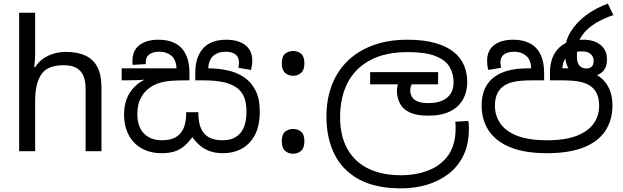

<svg xmlns="http://www.w3.org/2000/svg" viewBox="-20 -830 3418 1054"><path d="M173 -537Q173 -518 171.5 -498Q170 -478 168 -462H174Q191 -490 217 -508Q243 -526 275 -535.5Q307 -545 341 -545Q406 -545 449.5 -524.5Q493 -504 515 -461Q537 -418 537 -349V0H450V-343Q450 -408 421 -440Q392 -472 330 -472Q240 -472 206.5 -421.5Q173 -371 173 -277V0H85V-760H173Z M1206 11Q1161 11 1129.5 -1Q1098 -13 1075.5 -33Q1053 -53 1036 -77Q1016 -50 993.5 -30Q971 -10 941 0.5Q911 11 866 11Q807 11 760.5 -14Q714 -39 687.5 -87Q661 -135 661 -204Q661 -246 674.5 -284.5Q688 -323 719.5 -354.5Q751 -386 803 -406L805 -397Q771 -391 734 -390Q697 -389 668 -389H648V-455H949Q947 -502 921 -524Q895 -546 856 -546Q818 -546 799 -531Q780 -516 780 -489Q780 -487 780 -484Q780 -481 781 -478L708 -474Q707 -479 707 -485.5Q707 -492 707 -496Q707 -553 745.5 -582.5Q784 -612 851 -612Q905 -612 943 -591.5Q981 -571 1000.5 -530.5Q1020 -490 1020 -430V-389H1000Q965 -389 928 -387Q891 -385 856 -375Q821 -365 791 -340Q765 -318 749.5 -285Q734 -252 734 -204Q734 -134 770.5 -97Q807 -60 868 -60Q906 -60 931.5 -70.5Q957 -81 972.5 -100.5Q988 -120 995 -147.5Q1002 -175 1002 -208V-214H1069V-208Q1069 -176 1075.5 -149Q1082 -122 1097 -102Q1112 -82 1138 -71Q1164 -60 1203 -60Q1265 -60 1299 -99Q1333 -138 1333 -218Q1333 -264 1320.5 -296Q1308 -328 1279 -349Q1249 -370 1204 -379.5Q1159 -389 1093 -389H1052V-430Q1052 -490 1072 -530.5Q1092 -571 1129.5 -591.5Q1167 -612 1221 -612Q1288 -612 1326.5 -582.5Q1365 -553 1365 -496Q1365 -483 1363 -470.5Q1361 -458 1358 -446L1288 -458Q1290 -463 1291 -472.5Q1292 -482 1292 -487Q1292 -516 1273 -531Q1254 -546 1216 -546Q1177 -546 1151 -523.5Q1125 -501 1123 -452L1104 -455H1119Q1174 -455 1225.5 -444.5Q1277 -434 1317.5 -407.5Q1358 -381 1382 -335Q1406 -289 1406 -217Q1406 -140 1379.5 -89.5Q1353 -39 1307.5 -14Q1262 11 1206 11Z M1589 -414Q1563 -414 1545 -430Q1527 -446 1527 -482Q1527 -520 1545 -535Q1563 -550 1589 -550Q1615 -550 1633 -535Q1651 -520 1651 -482Q1651 -446 1633 -430Q1615 -414 1589 -414ZM1589 14Q1563 14 1545 -2Q1527 -18 1527 -54Q1527 -92 1545 -107Q1563 -122 1589 -122Q1615 -122 1633 -107Q1651 -92 1651 -54Q1651 -18 1633 -2Q1615 14 1589 14Z M2182 204Q2040 204 1949.5 154Q1859 104 1815.5 15.5Q1772 -73 1772 -189Q1772 -287 1802.5 -365Q1833 -443 1891 -498Q1949 -553 2031 -582.5Q2113 -612 2216 -612Q2306 -612 2369 -594Q2432 -576 2471 -544.5Q2510 -513 2527.5 -470.5Q2545 -428 2545 -379Q2545 -326 2521.5 -284Q2498 -242 2450.5 -218.5Q2403 -195 2332 -195Q2267 -195 2229 -213Q2191 -231 2175 -262.5Q2159 -294 2159 -333Q2159 -349 2164 -365.5Q2169 -382 2176 -396L2219 -374L2177 -367H2012V-434H2385V-367H2204L2265 -398Q2249 -383 2240.5 -367.5Q2232 -352 2232 -334Q2232 -316 2240.5 -300Q2249 -284 2270.5 -274Q2292 -264 2331 -264Q2399 -264 2434.5 -294Q2470 -324 2470 -378Q2470 -426 2447.5 -463.5Q2425 -501 2370 -522.5Q2315 -544 2219 -544Q2095 -544 2012 -499.5Q1929 -455 1888 -375Q1847 -295 1847 -187Q1847 -83 1887.5 -11.5Q1928 60 2003 96Q2078 132 2180 132Q2263 132 2331.5 105.5Q2400 79 2440.5 22.5Q2481 -34 2481 -124Q2481 -129 2481 -141Q2481 -153 2479 -162L2551 -166Q2553 -155 2553.5 -144.5Q2554 -134 2554 -123Q2554 -38 2524 23.5Q2494 85 2441.5 125Q2389 165 2322.5 184.5Q2256 204 2182 204Z M2982 11Q2862 11 2782.5 -21Q2703 -53 2663.5 -112Q2624 -171 2624 -251Q2624 -317 2652 -362.5Q2680 -408 2737 -431.5Q2794 -455 2880 -455H2903L2896 -452Q2895 -501 2868.5 -523.5Q2842 -546 2803 -546Q2766 -546 2746.5 -531Q2727 -516 2727 -487Q2727 -482 2728.5 -472.5Q2730 -463 2731 -458L2661 -446Q2657 -458 2655.5 -470.5Q2654 -483 2654 -496Q2654 -553 2692.5 -582.5Q2731 -612 2798 -612Q2852 -612 2890 -591.5Q2928 -571 2947.5 -530.5Q2967 -490 2967 -430V-389H2903Q2835 -389 2797 -380Q2759 -371 2736 -351Q2717 -335 2707 -309.5Q2697 -284 2697 -249Q2697 -196 2726 -153Q2755 -110 2818 -85Q2881 -60 2983 -60Q3084 -60 3147 -85Q3210 -110 3239.5 -152.5Q3269 -195 3269 -249Q3269 -284 3259 -309.5Q3249 -335 3230 -351Q3207 -371 3169 -380Q3131 -389 3063 -389H2999V-430Q2999 -477 3012.5 -512Q3026 -547 3052 -570.5Q3078 -594 3113 -604L3135 -605Q3144 -607 3155.5 -609.5Q3167 -612 3183 -612Q3241 -612 3276.5 -583.5Q3312 -555 3312 -505Q3312 -467 3296.5 -446Q3281 -425 3254.5 -417Q3228 -409 3195 -409Q3151 -409 3126 -427Q3101 -445 3091 -475.5Q3081 -506 3081 -541V-543Q3081 -605 3113.5 -657Q3146 -709 3199.5 -748Q3253 -787 3317 -810L3347 -747Q3307 -734 3269 -714Q3231 -694 3201.5 -666Q3172 -638 3157 -601L3154 -586Q3150 -573 3148.5 -557Q3147 -541 3147 -520Q3147 -485 3161 -469.5Q3175 -454 3200 -454Q3215 -454 3227 -463Q3239 -472 3239 -498Q3239 -517 3223.5 -532.5Q3208 -548 3173 -548Q3143 -548 3119 -537Q3095 -526 3081.5 -505Q3068 -484 3067 -452L3061 -455H3092Q3176 -455 3231.5 -431Q3287 -407 3314.5 -361.5Q3342 -316 3342 -251Q3342 -170 3302.5 -111Q3263 -52 3183.5 -20.5Q3104 11 2982 11Z"/></svg>

Font: hexlsinhala05
Style: Book
Weight: 400
Designer: Jelle Bosma - Monotype Design Team
Foundry: Monotype Imaging Inc.
Version: Version 2.003